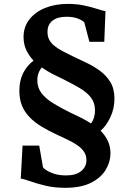

<svg xmlns="http://www.w3.org/2000/svg" viewBox="-20 -842 664 962"><path d="M176.5 -112.5 195.5 -3.5Q206 10.5 237.8 23.8Q269.5 37 310 37Q360.5 37 386.8 15.2Q413 -6.5 413 -39.5Q413 -64.5 400 -83Q387 -101.5 365.2 -116Q343.5 -130.5 316.8 -143Q290 -155.5 262.5 -168.5Q221.5 -187.5 187.5 -208.2Q153.5 -229 128.8 -254.2Q104 -279.5 90.5 -311.8Q77 -344 77 -387.5Q77 -436.5 95 -473.8Q113 -511 148 -538.5Q126 -561 112 -590.8Q98 -620.5 98 -656.5Q98 -707 126.8 -744.2Q155.5 -781.5 205.8 -802Q256 -822.5 320 -822.5Q364 -822.5 401.5 -814.5Q439 -806.5 466.5 -797.5Q494 -788.5 508.5 -786L502.5 -632.5H428L402.5 -729.5Q397 -737.5 373.2 -747.8Q349.5 -758 313.5 -758Q268 -758 243 -738.5Q218 -719 218 -682Q218 -659 227.2 -642Q236.5 -625 253.5 -611.5Q270.5 -598 293.2 -586Q316 -574 343.5 -560.5Q373.5 -546 409.5 -529.2Q445.5 -512.5 478.5 -489Q511.5 -465.5 532.5 -431.5Q553.5 -397.5 553.5 -347.5Q553.5 -298.5 533 -254.8Q512.5 -211 484 -187Q506.5 -164.5 520 -136.5Q533.5 -108.5 533.5 -74Q533.5 -31.5 510 8.2Q486.5 48 436.5 73.5Q386.5 99 306.5 99Q251 99 206.2 88Q161.5 77 130.2 65.8Q99 54.5 84 53L93 -112.5ZM333 -277.5Q349 -270 362.5 -263.5Q376 -257 388 -251Q400 -245 411.8 -238.2Q423.5 -231.5 436 -223.5Q446.5 -237.5 451.2 -254Q456 -270.5 456 -288.5Q456 -326.5 436 -352.8Q416 -379 379.8 -400.5Q343.5 -422 297 -445Q282.5 -452.5 269 -458.8Q255.5 -465 242.5 -471.8Q229.5 -478.5 216.2 -486.5Q203 -494.5 189.5 -504Q178.5 -491 172.8 -475Q167 -459 167 -439.5Q167 -402 188.5 -374.5Q210 -347 247.5 -324Q285 -301 333 -277.5Z"/></svg>

Font: Merriweather 24pt SemiCondensed
Style: Bold
Weight: 700
Width: 4
Designer: Eben Sorkin
Foundry: Eben Sorkin
Version: Version 2.100